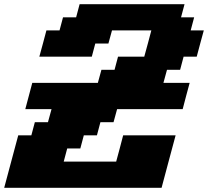

<svg xmlns="http://www.w3.org/2000/svg" viewBox="-20 -895 991 915"><path d="M0 0H750Q761.2 -42 783.4 -125.2Q805.7 -208.5 816.9 -250H566.9Q561.5 -229 550.5 -187.3Q539.6 -145.5 533.7 -125H283.7L300.3 -187.5H362.8L379.4 -250H441.9L458.5 -312.5H521L538.1 -375H850.6Q856 -395.5 866.9 -437.3Q877.9 -479 883.8 -500H758.8L775.9 -562.5H838.4L855 -625H917.5Q922.9 -645.5 934.1 -687.3Q945.3 -729 951.2 -750H888.7L905.3 -812.5H842.8L859.4 -875H359.4L342.8 -812.5H280.3L263.7 -750H201.2Q195.8 -729.5 184.6 -687.7Q173.3 -646 167.5 -625H417.5L434.1 -687.5H496.6L513.7 -750H701.2Q695.8 -729.5 684.6 -687.5Q673.3 -645.5 667.5 -625H542.5L525.9 -562.5H463.4L446.3 -500H133.8Q128.4 -479 117.2 -437.5Q106 -396 100.6 -375H225.6L208.5 -312.5H146L129.4 -250H66.9Q55.7 -208 33.4 -125Q11.2 -42 0 0Z"/></svg>

Font: Faithful 32x
Style: BoldOblique
Weight: 400
Foundry: Faithful Resource Pack
Version: Version 1.0; January 27, 2023